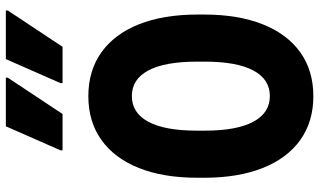

<svg xmlns="http://www.w3.org/2000/svg" viewBox="-232 -816 1065 640"><g transform="rotate(-90 300.0 -495.5)"><path d="M28 -347V-369Q28 -483 60.5 -564.5Q93 -646 154 -689.5Q215 -733 300 -733Q385 -733 446 -689.5Q507 -646 539.5 -564.5Q572 -483 572 -369V-347Q572 -233.5 539.5 -151.8Q507 -70 446 -26.5Q385 17 300 17Q215 17 154 -26.5Q93 -70 60.5 -151.8Q28 -233.5 28 -347ZM415 -344.5V-371.5Q415 -477.5 385.8 -532.8Q356.5 -588 300.2 -588Q244 -588 214.5 -532.8Q185 -477.5 185 -371.5V-344.5Q185 -239 214.5 -183.5Q244 -128 300.2 -128Q356.5 -128 385.8 -183.5Q415 -239 415 -344.5ZM343.5 -819V-826L423.5 -1008H585.5V-1001.5L464.5 -819ZM119.5 -819V-826L199.5 -1008H361.5V-1001.5L240.5 -819Z"/></g></svg>

Font: Google Sans Code
Style: Regular
Weight: 400
Monospace: yes
Designer: Google Sans Code Authors
Foundry: Google LLC
Version: Version 6.000